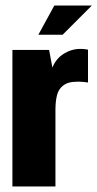

<svg xmlns="http://www.w3.org/2000/svg" viewBox="-20 -676 353 696"><path d="M25 0V-495H158L170 -431Q177 -449 189.5 -463Q202 -477 218 -485Q254 -505 299 -496V-377Q299 -377 282.5 -379Q266 -381 244.5 -379Q223 -377 209 -366Q192 -353 186.5 -330.5Q181 -308 181 -279V0ZM119 -550 177 -656H313L207 -550Z"/></svg>

Font: Alumni Sans Thin Black
Style: Regular
Weight: 900
Version: Version 1.018